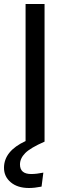

<svg xmlns="http://www.w3.org/2000/svg" viewBox="-28 -709 343 961"><path d="M195 0Q124 31 98 57.5Q72 84 72 114Q72 162 128 162Q155 162 189 155L180 225Q145 232 117 232Q60 232 26 203.5Q-8 175 -8 131Q-8 47 100 -3V-689H195Z"/></svg>

Font: Fira Sans
Style: Regular
Weight: 400
Designer: Carrois Corporate & Edenspiekermann AG
Foundry: Carrois Corporate GbR & Edenspiekermann AG
Version: Version 4.106;PS 004.106;hotconv 1.0.70;makeotf.lib2.5.58329